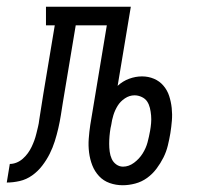

<svg xmlns="http://www.w3.org/2000/svg" viewBox="-76 -540 596 568"><path d="M287 8Q267 8 248.5 1.5Q230 -5 217 -19Q204 -33 197 -51Q190 -69 187.5 -89Q185 -109 186.5 -129.5Q188 -150 191 -170L240 -465H148L110 -237Q107 -218 104 -199Q101 -180 96.5 -160.5Q92 -141 86 -122Q80 -103 71 -85Q62 -67 49 -50Q36 -33 19 -21Q2 -9 -17.5 -4.5Q-37 0 -56 0L-47 -55Q-37 -55 -27 -59Q-17 -63 -8.5 -70.5Q0 -78 6.5 -87Q13 -96 17.5 -105.5Q22 -115 25.5 -124.5Q29 -134 31.5 -144.5Q34 -155 36.5 -165Q39 -175 40 -185Q43 -204 46 -223Q49 -242 52 -261L86 -465H60V-520H311L272 -286Q287 -300 306 -307Q325 -314 344 -314Q363 -314 379.5 -307Q396 -300 407.5 -286.5Q419 -273 424.5 -256Q430 -239 432 -220.5Q434 -202 432.5 -183.5Q431 -165 428 -146Q425 -128 420.5 -109.5Q416 -91 407.5 -74Q399 -57 387 -41Q375 -25 359 -13.5Q343 -2 324 3Q305 8 287 8ZM288 -47Q305 -47 320.5 -58.5Q336 -70 346 -86Q356 -102 360.5 -119Q365 -136 368 -153Q370 -164 371 -175.5Q372 -187 371 -198.5Q370 -210 367.5 -220.5Q365 -231 359.5 -239.5Q354 -248 343.5 -253Q333 -258 322 -258Q307 -258 293.5 -249Q280 -240 272 -227Q264 -214 259.5 -199.5Q255 -185 253 -170L251 -161Q249 -149 248 -137.5Q247 -126 247 -114.5Q247 -103 248.5 -91.5Q250 -80 254.5 -70Q259 -60 268 -53.5Q277 -47 288 -47Z"/></svg>

Font: Iosevka Curly Slab Light
Style: Italic
Weight: 300
Italic angle: -9°
Monospace: yes
Designer: Belleve Invis
Foundry: Belleve Invis
Version: Version 22.1.2; ttfautohint (v1.8.4)